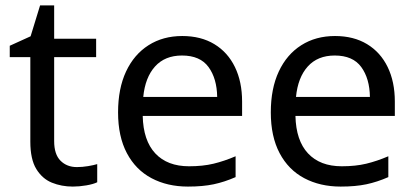

<svg xmlns="http://www.w3.org/2000/svg" viewBox="-20 -679 1529 709"><path d="M264 -62Q284 -62 305 -65.5Q326 -69 339 -73V-6Q325 1 299 5.5Q273 10 249 10Q207 10 171.5 -4.5Q136 -19 114 -55Q92 -91 92 -156V-468H16V-510L93 -545L128 -659H180V-536H335V-468H180V-158Q180 -109 203.5 -85.5Q227 -62 264 -62Z M653 -546Q722 -546 771.5 -516Q821 -486 847.5 -431.5Q874 -377 874 -304V-251H507Q509 -160 553.5 -112.5Q598 -65 678 -65Q729 -65 768.5 -74.5Q808 -84 850 -102V-25Q809 -7 769 1.5Q729 10 674 10Q598 10 539.5 -21Q481 -52 448.5 -113.5Q416 -175 416 -264Q416 -352 445.5 -415Q475 -478 528.5 -512Q582 -546 653 -546ZM652 -474Q589 -474 552.5 -433.5Q516 -393 509 -321H782Q781 -389 750 -431.5Q719 -474 652 -474Z M1217 -546Q1286 -546 1335.5 -516Q1385 -486 1411.5 -431.5Q1438 -377 1438 -304V-251H1071Q1073 -160 1117.5 -112.5Q1162 -65 1242 -65Q1293 -65 1332.5 -74.5Q1372 -84 1414 -102V-25Q1373 -7 1333 1.5Q1293 10 1238 10Q1162 10 1103.5 -21Q1045 -52 1012.5 -113.5Q980 -175 980 -264Q980 -352 1009.5 -415Q1039 -478 1092.5 -512Q1146 -546 1217 -546ZM1216 -474Q1153 -474 1116.5 -433.5Q1080 -393 1073 -321H1346Q1345 -389 1314 -431.5Q1283 -474 1216 -474Z"/></svg>

Font: Noto Sans Hatran
Style: Regular
Weight: 400
Designer: Monotype Design Team
Foundry: Monotype Imaging Inc.
Version: Version 2.001; ttfautohint (v1.8.4.7-5d5b)